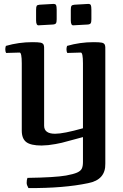

<svg xmlns="http://www.w3.org/2000/svg" viewBox="-20 -729 629 979"><path d="M317 166Q260 176 120 178Q116 187 116 204Q116 214 125 230Q306 231 429 205Q519 188 517 105V-471Q518 -492 514.5 -500.5Q511 -509 499 -511.5Q487 -514 457 -514Q388 -514 322 -495Q319 -486 319 -478Q319 -466 323 -459L392 -461Q403 -461 403 -406V-75Q304 -47 261 -47Q205 -47 205 -88V-471Q206 -492 202.5 -500.5Q199 -509 187 -511.5Q175 -514 145 -514Q76 -514 10 -495Q7 -486 7 -478Q7 -466 11 -459L80 -461Q91 -461 91 -406V-63Q91 -22 114 -4.5Q137 13 192 13Q202 13 226 11Q266 6 295 -1Q331 -10 366 -20L403 -30V97Q403 119 397 131Q391 143 373 151Q355 159 317 166ZM164 -625Q164 -598 178 -600L250 -604Q262 -605 265.5 -610.5Q269 -616 269 -631V-679Q269 -697 266 -703Q263 -709 252 -709L182 -705Q170 -704 167 -699Q164 -694 164 -678V-630ZM341 -625Q341 -598 355 -600L428 -604Q439 -605 442.5 -610.5Q446 -616 446 -631V-679Q446 -697 443 -703Q440 -709 430 -709L360 -705Q348 -704 344.5 -699Q341 -694 341 -678V-630Z"/></svg>

Font: Federant
Style: Regular
Weight: 400
Designer: Olexa M. Volochay, Alexei Vanyashin, Otto Ludwig Naegele
Foundry: Cyreal (www.cyreal.org)
Version: Version 1.011; ttfautohint (v1.4.1)